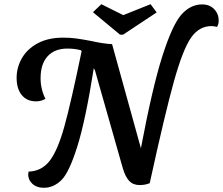

<svg xmlns="http://www.w3.org/2000/svg" viewBox="-20 -870 1060 913"><path d="M1020 -772Q1020 -755 1012 -742Q996 -746 986 -746Q927 -746 888.5 -691Q850 -636 807.5 -484.5Q765 -333 692 1Q671 10 644 10Q613 10 594.5 -9.5Q576 -29 564 -70L432 -534L426 -546Q387 -299 348 -174.5Q309 -50 272 -13.5Q235 23 188 23Q155 23 134.5 4.5Q114 -14 114 -41Q114 -44 116 -54Q178 -56 216 -105Q254 -154 285.5 -266.5Q317 -379 368 -626L365 -631Q336 -639 300 -639Q240 -639 206.5 -602.5Q173 -566 173 -498Q173 -446 196 -400Q175 -388 152 -388Q108 -388 83.5 -418Q59 -448 59 -500Q59 -549 84 -593Q109 -637 159 -664Q209 -691 281 -691Q314 -691 343 -687Q372 -683 414 -675Q472 -662 513 -660L650 -165Q705 -456 752.5 -604.5Q800 -753 843 -801Q886 -849 941 -849Q977 -849 998.5 -826.5Q1020 -804 1020 -772ZM422 -812 462 -850 566 -798 696 -850 725 -811 565 -705H551Z"/></svg>

Font: Sansita SW
Style: Italic
Weight: 400
Italic angle: -11°
Designer: Pablo Cosgaya
Foundry: Omnibus-Type
Version: Version 1.000